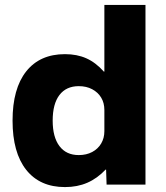

<svg xmlns="http://www.w3.org/2000/svg" viewBox="-20 -750 673 780"><path d="M244 10Q142 10 86.5 -60Q31 -130 31 -260Q31 -390 86.5 -460Q142 -530 244 -530Q293 -530 331 -513Q369 -496 402 -459H404V-730H571V0H413L411 -61H409Q375 -25 334.5 -7.5Q294 10 244 10ZM300 -120Q331 -120 354.5 -132.5Q378 -145 391 -167Q404 -189 404 -217V-303Q404 -332 391 -353.5Q378 -375 354.5 -387.5Q331 -400 300 -400Q249 -400 221.5 -364Q194 -328 194 -260Q194 -193 221.5 -156.5Q249 -120 300 -120Z"/></svg>

Font: M PLUS 2 ExtraBold
Style: Regular
Weight: 800
Version: Version 1.001